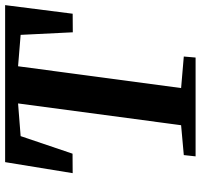

<svg xmlns="http://www.w3.org/2000/svg" viewBox="-37 -746 783 749"><g transform="rotate(-90 354.5 -371.5)"><path d="M119 0 124 -46 240.5 -56.5 325.5 -692.5 198 -682.5 129.5 -480 53.5 -479.5 96.5 -743H709L675.5 -479.5L603 -479L593 -682.5L470.5 -692.5L385.5 -56.5L508.5 -46L504.5 0Z"/></g></svg>

Font: Merriweather 36pt
Style: Bold Italic
Weight: 700
Italic angle: -7.8°
Version: Version 2.101